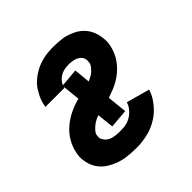

<svg xmlns="http://www.w3.org/2000/svg" viewBox="-145 -655 789 789"><g transform="rotate(-45 250.0 -260.0)"><path d="M213 8Q199 8 185 7Q171 6 157 4Q143 2 130 -2Q117 -6 105 -11.5Q93 -17 81.5 -24Q70 -31 60.5 -40.5Q51 -50 44 -61Q37 -72 32.5 -85Q28 -98 26 -114.5Q24 -131 26 -140L28 -152Q33 -180 48 -206Q63 -232 86 -251.5Q109 -271 136 -284Q163 -297 191 -304L183 -383L182 -376H71L72 -380Q74 -392 78 -404.5Q82 -417 88 -428.5Q94 -440 101 -451Q108 -462 117.5 -471.5Q127 -481 138 -489Q149 -497 160.5 -503.5Q172 -510 184.5 -514.5Q197 -519 209.5 -522Q222 -525 236.5 -526.5Q251 -528 259 -528H270Q283 -528 297 -527Q311 -526 324 -524Q337 -522 349 -517.5Q361 -513 372.5 -507.5Q384 -502 394 -494Q404 -486 412 -476.5Q420 -467 425.5 -456Q431 -445 434.5 -432.5Q438 -420 439.5 -404.5Q441 -389 440 -380L438 -368Q435 -351 427.5 -333Q420 -315 408.5 -299.5Q397 -284 382.5 -271Q368 -258 351.5 -248Q335 -238 317.5 -231Q300 -224 282 -218L291 -132L209 -125L201 -198Q192 -195 183 -190.5Q174 -186 165.5 -179.5Q157 -173 148.5 -163.5Q140 -154 139 -147L138 -139Q136 -130 140 -122Q144 -114 149.5 -108Q155 -102 162.5 -98Q170 -94 178.5 -92Q187 -90 197 -89Q207 -88 214 -88H221Q230 -88 240.5 -89Q251 -90 260.5 -93Q270 -96 278.5 -101Q287 -106 294.5 -112.5Q302 -119 309.5 -129Q317 -139 319 -146L321 -153L423 -125Q417 -105 405.5 -87Q394 -69 379 -53.5Q364 -38 346 -26.5Q328 -15 309 -7.5Q290 0 265.5 4Q241 8 229 8ZM271 -324Q280 -328 288.5 -332.5Q297 -337 304.5 -343.5Q312 -350 319 -359Q326 -368 327 -374L328 -382Q329 -390 327.5 -397Q326 -404 321.5 -410Q317 -416 311 -420Q305 -424 298 -426.5Q291 -429 282 -430.5Q273 -432 268 -432H262Q251 -432 239.5 -430Q228 -428 217 -422.5Q206 -417 197.5 -407.5Q189 -398 185 -388L264 -395Z"/></g></svg>

Font: Iosevka Custom
Style: Bold Italic
Weight: 700
Italic angle: -9°
Designer: Belleve Invis
Foundry: Belleve Invis
Version: Version 30.3.1; ttfautohint (v1.8.3)